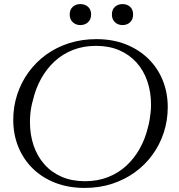

<svg xmlns="http://www.w3.org/2000/svg" viewBox="-20 -912 879 942"><path d="M374 -789Q352 -789 337 -803Q322 -817 322 -841Q322 -865 337 -878.5Q352 -892 374 -892Q397 -892 412 -878.5Q427 -865 427 -841Q427 -817 412 -803Q397 -789 374 -789ZM581 -789Q559 -789 544 -803Q529 -817 529 -841Q529 -865 544 -878.5Q559 -892 581 -892Q604 -892 618.5 -878.5Q633 -865 633 -841Q633 -817 618.5 -803Q604 -789 581 -789ZM395 10Q316 10 251.5 -15Q187 -40 141 -85Q95 -130 70 -191Q45 -252 45 -324Q45 -389 64.5 -448.5Q84 -508 120 -557.5Q156 -607 206 -643.5Q256 -680 318.5 -700Q381 -720 453 -720Q532 -720 596 -695Q660 -670 706.5 -625Q753 -580 778 -519Q803 -458 803 -386Q803 -321 783.5 -261.5Q764 -202 728 -152.5Q692 -103 641.5 -66.5Q591 -30 529 -10Q467 10 395 10ZM451 -687Q389 -687 338 -667Q287 -647 248 -611Q209 -575 182 -526.5Q155 -478 142 -422Q137 -405 133.5 -386.5Q130 -368 128.5 -349.5Q127 -331 127 -313Q127 -251 145 -198Q163 -145 198 -105.5Q233 -66 283 -44.5Q333 -23 397 -23Q459 -23 510 -43Q561 -63 600 -99Q639 -135 666 -183.5Q693 -232 706 -288Q711 -306 714 -324Q717 -342 719 -361Q721 -380 721 -398Q721 -460 703 -513Q685 -566 650 -605Q615 -644 565 -665.5Q515 -687 451 -687Z"/></svg>

Font: Roboto Serif 120pt Expanded Light
Style: Italic
Weight: 300
Width: 7
Italic angle: -10°
Designer: Greg Gazdowicz
Foundry: Commercial Type
Version: Version 1.008